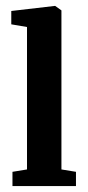

<svg xmlns="http://www.w3.org/2000/svg" viewBox="-20 -627 295 647"><path d="M22 0V-48L71 -56V-536L18 -545V-590L164 -607H166L187 -592V-56L236 -48V0Z"/></svg>

Font: Aikya
Style: Bold
Weight: 700
Designer: Neelakash Kshetrimayum (Latin subset based on Merriweather by Eben Sorkin)
Foundry: Brand New Type
Version: Version 1.00 b005